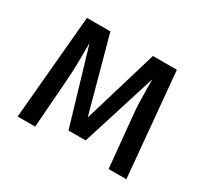

<svg xmlns="http://www.w3.org/2000/svg" viewBox="-121 -739 967 910"><g transform="rotate(30 362.5 -284.5)"><path d="M608 -569H477L355 -162L244 -569H116L65 0H161L181 -270C186 -329 186 -401 186 -472L307 -63H401L530 -473C530 -388 530 -332 537 -269L563 0H660Z"/></g></svg>

Font: Glow Sans SC Normal Medium
Style: Regular
Weight: 600
Designer: Ryoko NISHIZUKA (kana, bopomofo & ideographs); Paul D. Hunt (Latin, Greek & Cyrillic); Sandoll Communications, Soo-young
Version: Version 0.93